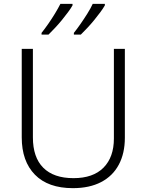

<svg xmlns="http://www.w3.org/2000/svg" viewBox="-20 -968 762 998"><path d="M359 10Q230 10 161.5 -60Q93 -130 93 -254V-714H151V-254Q151 -150 205 -96Q259 -42 362 -42Q464 -42 518 -96.5Q572 -151 572 -248V-714H629V-252Q629 -171 597.5 -112Q566 -53 505.5 -21.5Q445 10 359 10ZM525 -940Q516 -924 501.5 -904.5Q487 -885 469.5 -863.5Q452 -842 434 -823Q416 -804 400 -788H364V-797Q380 -817 398.5 -843.5Q417 -870 434.5 -898Q452 -926 462 -948H525ZM357 -940Q348 -924 333.5 -904.5Q319 -885 301.5 -863.5Q284 -842 266 -823Q248 -804 232 -788H196V-797Q212 -817 230.5 -843.5Q249 -870 266 -898Q283 -926 294 -948H357Z"/></svg>

Font: Noto Sans Symbols Light
Style: Regular
Weight: 300
Version: Version 2.002